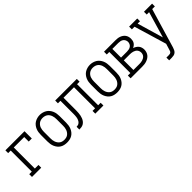

<svg xmlns="http://www.w3.org/2000/svg" viewBox="147 -1521 2705 2705"><g transform="rotate(-45 1500.0 -168.0)"><path d="M56 0V-55H107V-475H56V-530H437V-385H376V-475H168V-55H240V0Z M750 8Q724 8 697.5 2.5Q671 -3 648.5 -16.5Q626 -30 609 -51Q592 -72 581.5 -96.5Q571 -121 567 -147.5Q563 -174 563 -200V-330Q563 -357 567 -383Q571 -409 581.5 -433.5Q592 -458 609 -479Q626 -500 648.5 -513.5Q671 -527 697 -534Q723 -541 750 -541Q777 -541 803 -534Q829 -527 851.5 -513.5Q874 -500 891 -479Q908 -458 918.5 -433.5Q929 -409 933 -383Q937 -357 937 -330V-200Q937 -174 933 -147.5Q929 -121 918.5 -96.5Q908 -72 891 -51Q874 -30 851.5 -16.5Q829 -3 802.5 2.5Q776 8 750 8ZM750 -47Q769 -47 787.5 -51.5Q806 -56 821 -67Q836 -78 847 -93.5Q858 -109 864.5 -126.5Q871 -144 873.5 -162.5Q876 -181 876 -200V-330Q876 -349 873.5 -367.5Q871 -386 864.5 -404Q858 -422 847 -437.5Q836 -453 820 -463.5Q804 -474 785.5 -478.5Q767 -483 748 -483Q730 -483 711.5 -478Q693 -473 678 -462Q663 -451 652 -436Q641 -421 635 -403.5Q629 -386 626.5 -367.5Q624 -349 624 -330V-200Q624 -181 626.5 -162.5Q629 -144 635.5 -126.5Q642 -109 653 -93.5Q664 -78 679 -67Q694 -56 712.5 -51.5Q731 -47 750 -47Z M1000 0V-55Q1015 -55 1029.5 -59Q1044 -63 1055.5 -73Q1067 -83 1075 -96Q1083 -109 1087.5 -123Q1092 -137 1094 -152Q1096 -167 1097 -182Q1098 -197 1098 -212Q1098 -227 1098 -242Q1098 -244 1098 -246Q1098 -248 1098 -250V-256Q1098 -258 1098 -260Q1098 -262 1098 -264V-475H1048V-530H1479V-475H1429V-55H1479V0H1317V-55H1368V-475H1159V-262Q1159 -262 1159 -261.5Q1159 -261 1159 -261V-260Q1159 -238 1158.5 -216Q1158 -194 1156.5 -172Q1155 -150 1150.5 -128.5Q1146 -107 1138 -86.5Q1130 -66 1116.5 -48Q1103 -30 1084.5 -18.5Q1066 -7 1044 -3.5Q1022 0 1000 0Z M1750 8Q1724 8 1697.5 2.5Q1671 -3 1648.5 -16.5Q1626 -30 1609 -51Q1592 -72 1581.5 -96.5Q1571 -121 1567 -147.5Q1563 -174 1563 -200V-330Q1563 -357 1567 -383Q1571 -409 1581.5 -433.5Q1592 -458 1609 -479Q1626 -500 1648.5 -513.5Q1671 -527 1697 -534Q1723 -541 1750 -541Q1777 -541 1803 -534Q1829 -527 1851.5 -513.5Q1874 -500 1891 -479Q1908 -458 1918.5 -433.5Q1929 -409 1933 -383Q1937 -357 1937 -330V-200Q1937 -174 1933 -147.5Q1929 -121 1918.5 -96.5Q1908 -72 1891 -51Q1874 -30 1851.5 -16.5Q1829 -3 1802.5 2.5Q1776 8 1750 8ZM1750 -47Q1769 -47 1787.5 -51.5Q1806 -56 1821 -67Q1836 -78 1847 -93.5Q1858 -109 1864.5 -126.5Q1871 -144 1873.5 -162.5Q1876 -181 1876 -200V-330Q1876 -349 1873.5 -367.5Q1871 -386 1864.5 -404Q1858 -422 1847 -437.5Q1836 -453 1820 -463.5Q1804 -474 1785.5 -478.5Q1767 -483 1748 -483Q1730 -483 1711.5 -478Q1693 -473 1678 -462Q1663 -451 1652 -436Q1641 -421 1635 -403.5Q1629 -386 1626.5 -367.5Q1624 -349 1624 -330V-200Q1624 -181 1626.5 -162.5Q1629 -144 1635.5 -126.5Q1642 -109 1653 -93.5Q1664 -78 1679 -67Q1694 -56 1712.5 -51.5Q1731 -47 1750 -47Z M2021 0V-55H2071V-475H2021V-530H2250Q2271 -530 2291.5 -527.5Q2312 -525 2331.5 -517.5Q2351 -510 2368 -498Q2385 -486 2397 -469Q2409 -452 2414.5 -431.5Q2420 -411 2420 -390Q2420 -372 2416 -354Q2412 -336 2402 -321Q2392 -306 2377.5 -295Q2363 -284 2347 -277Q2367 -270 2386 -258.5Q2405 -247 2418.5 -230.5Q2432 -214 2438.5 -192.5Q2445 -171 2445 -150Q2445 -127 2438 -104Q2431 -81 2417 -63Q2403 -45 2383 -32.5Q2363 -20 2341 -12.5Q2319 -5 2296 -2.5Q2273 0 2250 0ZM2250 -302Q2270 -302 2289.5 -306Q2309 -310 2325 -321Q2341 -332 2350 -350.5Q2359 -369 2359 -389Q2359 -408 2350 -426.5Q2341 -445 2325 -456Q2309 -467 2289.5 -471Q2270 -475 2250 -475H2132V-302ZM2250 -55Q2265 -55 2280.5 -56.5Q2296 -58 2311 -62.5Q2326 -67 2339.5 -74.5Q2353 -82 2363.5 -93.5Q2374 -105 2379 -120Q2384 -135 2384 -151Q2384 -166 2379 -181Q2374 -196 2364 -208Q2354 -220 2340 -227.5Q2326 -235 2311 -239.5Q2296 -244 2280.5 -245.5Q2265 -247 2250 -247H2132V-55Z M2584 205V150H2635Q2645 150 2656 147Q2667 144 2674.5 136.5Q2682 129 2685.5 118.5Q2689 108 2692 98L2719 10L2574 -475H2521V-530H2683V-475H2636L2750 -86L2864 -475H2817V-530H2979V-475H2926L2751 114Q2745 133 2736 152Q2727 171 2711.5 184Q2696 197 2675.5 201Q2655 205 2635 205Z"/></g></svg>

Font: Iosevka Slab Light
Style: Regular
Weight: 300
Monospace: yes
Designer: Belleve Invis
Foundry: Belleve Invis
Version: Version 11.1.0; ttfautohint (v1.8.3)